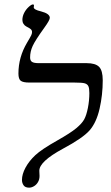

<svg xmlns="http://www.w3.org/2000/svg" viewBox="-20 -841 508 875"><path d="M113.8 -464.8Q85 -464.8 74.5 -472.9Q64 -481 64 -505.9Q64 -580.1 103 -646Q119.1 -672.9 122.6 -680.7Q126 -688.5 126 -694.8Q126 -703.1 119.9 -708.3Q113.8 -713.4 100.1 -720.2Q92.3 -724.1 87.2 -732.2Q82 -740.2 82 -750Q82 -766.1 89.8 -781.7Q97.7 -797.4 110.4 -809.1Q123 -820.8 129.9 -820.8Q134.8 -820.8 134.8 -815.9L133.8 -807.1Q133.8 -796.9 167 -789.1Q207 -778.8 207 -759.8Q207 -749 182.1 -714.8Q140.6 -657.2 128.9 -631.6Q117.2 -606 117.2 -579.1Q117.2 -564.9 125.7 -559.1Q134.3 -553.2 157.2 -553.2H375Q415 -553.2 431.6 -536.4Q448.2 -519.5 448.2 -475.1Q448.2 -408.2 433.8 -345.5Q419.4 -282.7 388.7 -247.3Q357.9 -211.9 266.6 -163.1Q159.2 -105 159.2 -63L160.2 -39.1Q160.2 -23.4 153.3 -11.5Q146.5 0.5 135.3 7.3Q124 14.2 112.8 14.2Q94.7 14.2 87.4 3.4Q80.1 -7.3 80.1 -21Q80.1 -46.9 96.2 -76.9Q112.3 -106.9 140.6 -133.5Q168.9 -160.2 241.7 -201.2Q301.3 -234.9 327.4 -256.6Q353.5 -278.3 363.8 -297.1Q374 -315.9 380.6 -349.4Q387.2 -382.8 387.2 -417Q387.2 -438.5 382.8 -448Q378.4 -457.5 366.5 -461.2Q354.5 -464.8 318.8 -464.8Z"/></svg>

Font: Tinos
Style: Italic
Weight: 400
Italic angle: -16.333°
Designer: Steve Matteson
Foundry: Monotype Imaging Inc.
Version: Version 1.32